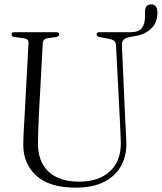

<svg xmlns="http://www.w3.org/2000/svg" viewBox="-20 -848 743 882"><path d="M531 -290 513 -639Q512.5 -651 506.5 -658Q500.5 -665 486 -668.5L437 -678Q424 -680.5 424 -689.5Q424 -700 436 -700H579Q616 -700 631 -718.2Q646 -736.5 646 -771V-792.5Q646 -828 674.5 -828Q703 -828 703 -789.5Q703 -745 676.2 -718.2Q649.5 -691.5 605.5 -683L574.5 -677.5Q538 -671.5 540 -639.5L555.5 -293Q557 -267 558.2 -242Q559.5 -217 560.5 -191Q561.5 -132.5 536.2 -86Q511 -39.5 458.8 -12.8Q406.5 14 327.5 14Q206.5 14 146 -41.8Q85.5 -97.5 87 -186Q87 -201 88 -225.2Q89 -249.5 90.5 -274.2Q92 -299 93 -316L111 -649.5Q112.5 -668.5 91.5 -672L46 -678Q33 -680.5 33 -689.5Q33 -700 45.5 -700H239.5Q251.5 -700 251.5 -689.5Q251.5 -681 238.5 -678L196 -672Q178 -668.5 176.5 -649.5L158.5 -319Q156.5 -281 155.8 -250Q155 -219 154.5 -194.5Q153 -106 202.8 -59.8Q252.5 -13.5 343.5 -13.5Q435 -13.5 485.8 -61.8Q536.5 -110 535 -193.5Q534 -223.5 533 -247Q532 -270.5 531 -290Z"/></svg>

Font: Fraunces 144pt Soft Light
Style: Regular
Weight: 300
Version: Version 1.000;[0bf87f6ff]